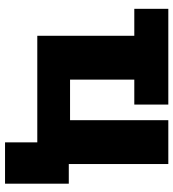

<svg xmlns="http://www.w3.org/2000/svg" viewBox="17 -577 688 762"><g transform="rotate(90 361.0 -196.0)"><path d="M545 128H709V-125H631V-520H457V-130H296V-385H395V-520H15V-385H122V0H545Z"/></g></svg>

Font: Fixel Display ExtraBold
Style: Regular
Weight: 800
Designer: AlfaBravo + MacPaw
Foundry: Kyrylo Tkachov, Marchela Mozhyna, Serhii Makarenko, Maria Weinstein, Zakhar Kryvoshyya
Version: Version 1.211